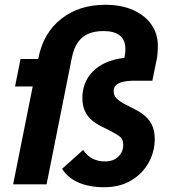

<svg xmlns="http://www.w3.org/2000/svg" viewBox="-20 -772 709 804"><path d="M628 -189Q628 -138 603 -92Q578 -46 530.5 -17Q483 12 416 12Q353 12 308 -8Q263 -28 240 -65L328 -144Q345 -119 368 -107.5Q391 -96 419 -96Q455 -96 475.5 -116Q496 -136 496 -165Q496 -188 483.5 -198.5Q471 -209 442 -224L402 -244Q380 -255 362.5 -270.5Q345 -286 335 -308.5Q325 -331 325 -361Q325 -406 345 -441.5Q365 -477 404.5 -500Q444 -523 501 -530L502 -536Q504 -545 504.5 -552Q505 -559 505 -567Q505 -605 481.5 -623.5Q458 -642 413 -642Q377 -642 350 -630.5Q323 -619 306 -594.5Q289 -570 281 -531L175 0H35L117 -410H43L66 -525H140L141 -530Q162 -635 237 -693.5Q312 -752 420 -752Q489 -752 538.5 -729.5Q588 -707 614.5 -668.5Q641 -630 641 -580Q641 -564 639.5 -546Q638 -528 633 -508L618 -434H542Q513 -434 493.5 -429Q474 -424 465 -414.5Q456 -405 456 -390Q456 -371 470 -358Q484 -345 508 -333L547 -313Q573 -300 591 -283Q609 -266 618.5 -243.5Q628 -221 628 -189Z"/></svg>

Font: IBM Plex Sans Var
Style: Italic
Weight: 400
Italic angle: -11.31°
Designer: Mike Abbink, Paul van der Laan, Pieter van Rosmalen
Foundry: Bold Monday
Version: Version 1.001